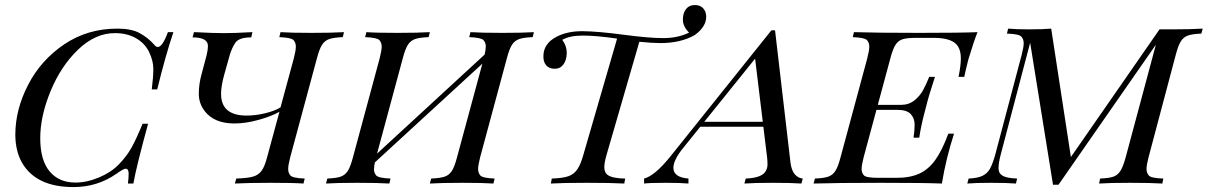

<svg xmlns="http://www.w3.org/2000/svg" viewBox="-20 -737 4850 771"><path d="M41.5 -195.8Q41.5 -296.9 92.8 -396Q143.6 -495.1 237.3 -558.6Q331.1 -622.1 451.7 -622.1Q506.8 -622.1 540 -604.5Q573.2 -586.9 599.6 -557.1Q606.9 -548.3 613.8 -548.3Q632.3 -548.3 654.3 -607.9H676.3Q645 -515.6 611.3 -377.9H589.4Q595.7 -426.8 595.7 -460Q595.7 -493.2 578.6 -528.3Q561.5 -563.5 525.4 -584Q489.3 -604 442.4 -604Q363.3 -604.5 293.9 -538.1Q224.6 -471.7 183.1 -371.1Q141.6 -270.5 141.6 -182.1Q141.6 -93.8 179.2 -48.8Q216.8 -3.9 282.7 -3.9Q328.6 -3.9 377.4 -24.4Q426.3 -44.9 457.5 -77.1Q488.8 -109.4 507.8 -143.6Q526.9 -177.7 552.7 -240.2H574.7Q527.3 -66.9 515.6 0H493.7Q496.6 -21.5 496.6 -40.5Q496.6 -59.6 483.9 -59.6Q476.6 -59.6 447.3 -39.1Q370.6 14.6 273.4 14.2Q126 13.7 69.3 -82Q42 -128.9 41.5 -195.8Z M867.7 -359.9Q867.7 -272.9 970.7 -272.9Q1005.9 -272.9 1043.9 -282Q1082 -291 1106.4 -305.7L1159.7 -502Q1168 -534.2 1168 -549.8Q1168 -565.4 1158.9 -575.7Q1149.9 -585.9 1101.6 -587.9L1106.4 -607.9Q1147.5 -605 1230.5 -605Q1313.5 -605 1361.3 -607.9L1356.4 -587.9Q1319.8 -586.4 1301.8 -580.1Q1283.7 -573.7 1272.9 -556.6Q1262.2 -539.6 1252.4 -502L1145.5 -106Q1137.2 -74.2 1137.2 -58.6Q1137.2 -43 1146 -32.5Q1154.8 -22 1203.6 -20L1198.7 0Q1157.2 -2.9 1067.4 -2.9Q977.5 -2.9 923.3 0L928.7 -20Q974.1 -21.5 996.1 -27.8Q1018.1 -34.2 1030.5 -51.3Q1043 -68.4 1052.7 -106L1102.1 -288.1Q1068.8 -269.5 1017.6 -255.4Q966.3 -241.2 921.4 -241.2Q840.8 -241.2 802.7 -290Q778.3 -321.3 778.3 -360.4Q778.3 -399.4 789.6 -439.9L809.6 -515.1Q814.9 -535.6 814.9 -552.7Q814.9 -586.9 753.4 -586.9L758.8 -607.9L772.9 -607.4Q835.4 -604 879.4 -604Q923.3 -604 980.5 -607.4L993.7 -607.9L988.8 -586.9Q939 -586.9 924.6 -564.7Q910.2 -542.5 902.3 -515.1L880.4 -437Q867.7 -391.1 867.7 -359.9Z M1966.3 -20 1961.4 0Q1920.4 -2.9 1837.4 -2.9Q1754.4 -2.9 1706.1 0L1711.4 -20Q1748 -21.5 1766.1 -27.8Q1784.2 -34.2 1794.9 -51.3Q1805.7 -68.4 1815.4 -106L1917 -481.4L1485.4 -85Q1481.9 -69.8 1481.9 -56.4Q1481.9 -43 1490.7 -32.5Q1499.5 -22 1548.3 -20L1543.5 0Q1498 -2.9 1415.5 -2.9Q1333 -2.9 1289.1 0L1294.4 -20Q1330.6 -21.5 1348.4 -27.8Q1366.2 -34.2 1377 -51.3Q1387.7 -68.4 1397.5 -106L1504.4 -502Q1512.7 -534.2 1512.7 -549.8Q1512.7 -565.4 1503.7 -575.7Q1494.6 -585.9 1446.3 -587.9L1451.2 -607.9Q1491.7 -605 1575.2 -605Q1658.7 -605 1706.1 -607.9L1701.2 -587.9Q1664.6 -586.4 1646.5 -580.1Q1628.4 -573.7 1617.7 -556.6Q1606.9 -539.6 1597.2 -502L1494.1 -120.1L1926.3 -518.1Q1930.7 -538.1 1930.7 -551.8Q1930.7 -565.4 1921.6 -575.7Q1912.6 -585.9 1864.3 -587.9L1869.1 -607.9Q1914.6 -605 1997.8 -605Q2081.1 -605 2124 -607.9L2119.1 -587.9Q2082.5 -586.4 2064.5 -580.1Q2046.4 -573.7 2035.6 -556.6Q2024.9 -539.6 2015.1 -502L1908.2 -106Q1899.9 -73.7 1899.9 -58.3Q1899.9 -43 1908.7 -32.5Q1917.5 -22 1966.3 -20Z M2255.9 -524.4Q2255.4 -496.1 2242.7 -478.5Q2230 -460.9 2207.5 -460.9Q2185.1 -460.9 2173.3 -474.6Q2161.6 -488.3 2162.1 -511.2Q2162.1 -561.5 2213.9 -588.9Q2256.8 -611.8 2318.4 -611.8Q2379.9 -611.3 2482.9 -597.7Q2585.4 -584 2643.6 -584Q2701.7 -584 2747.1 -606Q2722.2 -630.9 2722.2 -657.7Q2722.2 -684.6 2734.9 -700.7Q2747.6 -716.8 2770 -716.8Q2792.5 -716.8 2804.2 -703.1Q2815.9 -689.5 2815.9 -669.9Q2815.9 -629.9 2770 -596.2Q2713.4 -564 2631.8 -564Q2598.6 -564 2547.4 -569.3L2416 -116.2Q2406.7 -84 2406.7 -66.4Q2406.7 -48.8 2415 -39.1Q2430.7 -21 2490.7 -20L2486.8 0Q2435.1 -2.9 2337.4 -2.9Q2239.7 -2.9 2191.9 0L2195.8 -20Q2239.7 -21.5 2262.2 -29.3Q2284.7 -37.1 2298.3 -57.1Q2312 -76.7 2322.8 -116.2L2458 -582Q2373.5 -594.2 2320.8 -594.2Q2268.1 -594.2 2237.8 -577.1Q2255.9 -552.7 2255.9 -524.4Z M3012.2 -501.5 2808.1 -248H3043ZM2969.2 0 2974.6 -20Q3035.2 -22.5 3052.2 -45.9Q3062 -59.6 3062 -76.2Q3062 -92.8 3060.5 -104L3045.4 -228H2792L2723.6 -143.1Q2684.1 -94.7 2684.1 -63Q2684.1 -24.9 2744.6 -20V0Q2714.8 -2.9 2653.3 -2.9Q2591.8 -2.9 2566.4 0V-20Q2610.4 -31.2 2675.3 -112.8L3077.6 -615.2H3092.3L3154.3 -84Q3158.7 -50.8 3172.4 -36.1Q3186 -21.5 3203.6 -20L3198.2 0Q3158.2 -2.9 3083.5 -2.9Q3008.8 -2.9 2969.2 0Z M3247.1 0 3252.4 -20Q3288.6 -21.5 3306.4 -27.8Q3324.2 -34.2 3335 -51.3Q3345.7 -68.4 3355.5 -106L3462.4 -502Q3470.7 -534.2 3470.7 -549.8Q3470.7 -565.4 3461.7 -575.7Q3452.6 -585.9 3404.3 -587.9L3409.2 -607.9Q3503.4 -605 3671.4 -605Q3839.4 -605 3905.3 -607.9Q3890.6 -571.3 3869.1 -500L3866.2 -488.8Q3855.5 -445.8 3852.1 -428.2H3829.1Q3838.4 -473.6 3838.4 -502.9Q3838.4 -531.2 3827.6 -549.8Q3807.1 -584.5 3731.4 -585H3658.2Q3622.1 -585 3604.2 -579.3Q3586.4 -573.7 3575.7 -556.6Q3564.9 -539.6 3555.2 -502L3504.9 -315.9H3598.1Q3629.9 -315.9 3652.1 -334Q3674.3 -352.1 3686.5 -374.5Q3698.7 -397 3711.4 -428.2H3734.4Q3709 -351.6 3698.2 -306.2L3691.9 -282.2Q3678.2 -230.5 3671.4 -184.1H3648.4Q3652.8 -212.4 3652.8 -236.8Q3652.8 -261.2 3637.5 -278.6Q3622.1 -295.9 3582 -295.9H3499.5L3448.2 -106Q3439.9 -73.7 3439.9 -58.3Q3439.9 -43 3449 -33Q3458 -22.9 3507.3 -22.9H3580.1Q3634.8 -22.9 3671.6 -39.8Q3708.5 -56.6 3735.8 -94.7Q3763.2 -132.8 3788.1 -200.2H3811Q3779.3 -102.5 3762.2 0Q3692.4 -2.9 3517.3 -2.9Q3342.3 -2.9 3247.1 0Z M4651.4 -20 4647.5 0Q4600.6 -2.9 4518.1 -2.9Q4435.5 -2.9 4393.6 0L4397.5 -20Q4434.1 -21.5 4451.7 -27.8Q4468.8 -34.2 4479.5 -51.3Q4490.2 -68.4 4500.5 -106L4621.6 -557.6L4230.5 4.9H4208.5L4116.7 -565.4L3998.5 -116.2Q3989.7 -82 3989.7 -61.5Q3989.7 -41 4006.3 -31.2Q4022.9 -21.5 4064.5 -20L4059.6 0Q4022.9 -2.9 3960 -2.9Q3897 -2.9 3864.3 0L3869.6 -20Q3904.3 -21.5 3923.8 -30.3Q3943.4 -39.1 3954.6 -58.1Q3965.8 -77.6 3976.6 -116.2L4082.5 -516.1Q4090.8 -547.9 4090.8 -563.5Q4090.8 -579.1 4081.5 -589.8Q4072.3 -600.6 4023.4 -602.1L4028.3 -622.1Q4059.6 -619.1 4113.3 -619.1Q4167 -619.1 4201.2 -622.1L4280.3 -106.4L4636.2 -619.1H4684.6Q4761.2 -619.1 4809.6 -622.1L4804.2 -602.1Q4767.6 -600.6 4750 -594.2Q4732.4 -587.9 4721.7 -570.8Q4710.9 -553.7 4701.2 -516.1L4592.3 -106Q4584 -74.2 4584 -58.6Q4584 -43 4593.3 -32.2Q4602.5 -21.5 4651.4 -20Z"/></svg>

Font: PlayfairDisplaySC-Italic
Style: Italic
Weight: 400
Italic angle: -14°
Designer: Claus Eggers Sørensen
Foundry: Claus Eggers Sørensen
Version: Version 1.004;PS 001.004;hotconv 1.0.70;makeotf.lib2.5.58329